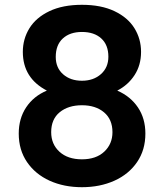

<svg xmlns="http://www.w3.org/2000/svg" viewBox="-20 -763 683 799"><path d="M175 -386Q75 -438 75 -547Q75 -601 102.5 -645.5Q130 -690 185.5 -716.5Q241 -743 321 -743Q401 -743 456.5 -716.5Q512 -690 539.5 -645.5Q567 -601 567 -547Q567 -492 540 -450.5Q513 -409 468 -386Q523 -362 554 -316Q585 -270 585 -207Q585 -139 550.5 -88.5Q516 -38 456 -11Q396 16 321 16Q246 16 186.5 -11Q127 -38 92.5 -88.5Q58 -139 58 -207Q58 -270 89 -316.5Q120 -363 175 -386ZM431 -527Q431 -576 401.5 -603Q372 -630 321 -630Q271 -630 241.5 -603Q212 -576 212 -526Q212 -481 242.5 -454Q273 -427 321 -427Q369 -427 400 -454.5Q431 -482 431 -527ZM321 -325Q264 -325 228.5 -296Q193 -267 193 -213Q193 -163 227.5 -131.5Q262 -100 321 -100Q380 -100 414 -132Q448 -164 448 -213Q448 -266 413 -295.5Q378 -325 321 -325Z"/></svg>

Font: Fz Poppins SemBd
Style: Regular
Weight: 600
Designer: Ninad Kale (Devanagari), Jonny Pinhorn (Latin)
Foundry: Indian Type Foundry
Version: Vit hóa bi Vntype.Com & FontZin.Com